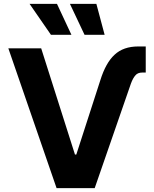

<svg xmlns="http://www.w3.org/2000/svg" viewBox="-20 -979 803 999"><path d="M502 -561.5Q530.3 -652.3 576.2 -694.3Q622.1 -737.3 699.2 -737.3Q712.9 -737.3 738.3 -737.3Q738.3 -703.1 738.3 -601.6Q734.4 -601.6 720.7 -601.6Q696.3 -601.6 684.6 -586.9Q671.9 -573.2 661.1 -543.9Q598.6 -362.3 472.7 0Q423.8 0 274.4 0Q211.9 -181.6 23.4 -727.5Q66.4 -727.5 194.3 -727.5Q238.3 -588.9 370.1 -174.8Q372.1 -174.8 377 -174.8Q408.2 -271.5 502 -561.5ZM245.1 -797.9Q216.8 -837.9 133.8 -959Q168.9 -959 276.4 -959Q294.9 -918.9 351.6 -797.9Q325.2 -797.9 245.1 -797.9ZM419.9 -797.9Q401.4 -837.9 343.8 -959Q378.9 -959 481.4 -959Q492.2 -918.9 524.4 -797.9Q499 -797.9 419.9 -797.9Z"/></svg>

Font: DeepSea
Style: Bold
Weight: 700
Designer: Stem
Version: Version 3.019;git-0a5106e0b